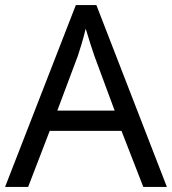

<svg xmlns="http://www.w3.org/2000/svg" viewBox="-20 -737 679 757"><path d="M545 0H638L360 -717H279L0 0H91L176 -221H459ZM352 -517 432 -301H206L287 -517C295 -540 308 -583 318 -624C325 -599 346 -533 352 -517Z"/></svg>

Font: Noto Sans Osage
Style: Regular
Weight: 400
Designer: Monotype Design Team
Foundry: Monotype Imaging Inc.
Version: Version 2.002